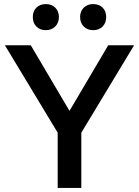

<svg xmlns="http://www.w3.org/2000/svg" viewBox="-20 -922 682 942"><path d="M263 -271 4 -700H131L321 -378L511 -700H638L379 -271V0H263ZM141 -838Q141 -867 158.5 -884.5Q176 -902 205 -902Q233 -902 251 -884.5Q269 -867 269 -838Q269 -810 251 -792Q233 -774 205 -774Q176 -774 158.5 -792Q141 -810 141 -838ZM373 -838Q373 -867 391 -884.5Q409 -902 437 -902Q466 -902 483.5 -884.5Q501 -867 501 -838Q501 -810 483.5 -792Q466 -774 437 -774Q409 -774 391 -792Q373 -810 373 -838Z"/></svg>

Font: Bai Jamjuree SemiBold
Style: Regular
Weight: 600
Version: Version 1.000; ttfautohint (v1.6)